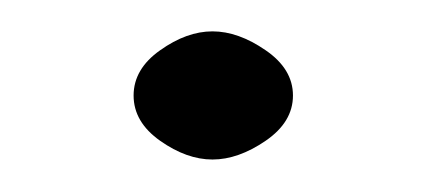

<svg xmlns="http://www.w3.org/2000/svg" viewBox="-20 -88 267 120"><path d="M63.5 -28.3Q63.5 -44.9 80.1 -56.6Q96.7 -68.4 112.8 -68.4Q128.9 -68.4 146 -56.6Q163.1 -44.9 163.1 -28.3Q163.1 -11.7 146 0Q128.9 11.7 112.8 11.7Q96.7 11.7 80.1 0Q63.5 -11.7 63.5 -28.3Z"/></svg>

Font: Jura
Style: Book
Weight: 400
Version: Version 2.5